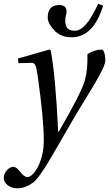

<svg xmlns="http://www.w3.org/2000/svg" viewBox="-25 -768 585 1030"><path d="M231 -673Q231 -741 292 -741Q332 -741 332 -706Q332 -696 328.5 -683.5Q325 -671 325 -659Q325 -630 337 -616.5Q349 -603 376 -603Q406 -603 436 -637Q466 -671 502 -748L528 -737Q476 -568 359 -568Q301 -568 266 -605.5Q231 -643 231 -673ZM-5 187Q-5 165 11 146.5Q27 128 46 127Q63 127 81 151Q104 182 122 182Q137 182 154.5 162.5Q172 143 186 111Q210 53 210 -13Q210 -129 177 -363Q171 -404 164.5 -418Q158 -432 142 -431L74 -429L71 -454L239 -502L247 -498Q273 -361 287 -61H290Q412 -271 431 -339Q446 -393 444 -477Q481 -502 522 -502Q526 -502 530 -495.5Q534 -489 537 -475.5Q540 -462 540 -446Q540 -438 537 -426.5Q534 -415 526 -398.5Q518 -382 511 -368.5Q504 -355 490.5 -332Q477 -309 469 -295.5Q461 -282 444 -254.5Q427 -227 420 -215Q392 -170 362.5 -119Q333 -68 307.5 -24Q282 20 278 27Q245 84 229.5 109.5Q214 135 191.5 167Q169 199 152.5 211.5Q136 224 114.5 233Q93 242 68 242Q36 242 15.5 225Q-5 208 -5 187Z"/></svg>

Font: Heuristica
Style: Italic
Weight: 400
Italic angle: -13°
Version: Version 1.0.2